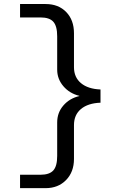

<svg xmlns="http://www.w3.org/2000/svg" viewBox="-20 -745 640 972"><path d="M81.5 207.5V139.6H185.5Q230 139.6 249.8 117.9Q269.5 96.2 269.5 44.4V-125Q269.5 -174.8 300.8 -210.9Q332 -247.1 381.8 -258.8V-259.8Q332 -272 300.8 -308.6Q269.5 -345.2 269.5 -392.6V-561.5Q269.5 -612.8 250 -634.8Q230.5 -656.7 185.5 -656.7H81.5V-724.6H210.9Q275.9 -724.6 315.2 -684.1Q354.5 -643.6 354.5 -576.7V-404.8Q354.5 -353.5 390.1 -324Q425.8 -294.4 488.8 -292V-225.1Q425.3 -222.7 389.9 -193.1Q354.5 -163.6 354.5 -111.8V59.6Q354.5 125.5 314.5 166.5Q274.4 207.5 210.9 207.5Z"/></svg>

Font: Liberation Mono
Style: Regular
Weight: 400
Monospace: yes
Designer: Steve Matteson
Foundry: Ascender Corporation
Version: Version 2.1.5